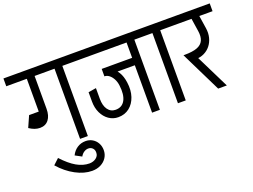

<svg xmlns="http://www.w3.org/2000/svg" viewBox="-153 -914 1922 1458"><g transform="rotate(-20 808.5 -185.0)"><path d="M-25 -567V-630H307V-567ZM141 -301V-630H204V-301ZM109 -182V-242Q132 -242 144.5 -258Q157 -274 157 -302H204Q204 -246 179 -214Q154 -182 109 -182ZM23 -212 53 -272Q88 -242 109 -242V-182Q67 -182 23 -212ZM23 -212 63 -302H169V-242ZM365 0V-620H428V0ZM267 -567V-630H526V-567Z M370 260Q306 260 237.5 223.5Q169 187 112 122L158 79Q215 141 266.5 170.5Q318 200 370 200ZM370 260V200Q402 199 423.5 182.5Q445 166 445 141H505Q505 175 487.5 202Q470 229 439.5 244.5Q409 260 370 260ZM335 132 283 104Q300 69 330 49.5Q360 30 398 30V90Q380 90 363 101Q346 112 335 132ZM505 141H445Q446 118 432.5 104Q419 90 398 90V30Q428 30 452.5 44.5Q477 59 491 84.5Q505 110 505 141Z M695 -55V-115Q748 -115 771.5 -158.5Q795 -202 785 -280H848Q857 -216 840 -165Q823 -114 785.5 -84.5Q748 -55 695 -55ZM696 -55Q654 -55 620 -78.5Q586 -102 566.5 -143Q547 -184 547 -235H610Q610 -179 633 -147Q656 -115 696 -115ZM547 -234V-311L610 -321V-234ZM785 -280Q781 -310 768.5 -333Q756 -356 738.5 -369.5Q721 -383 701 -383V-432Q739 -432 769 -415.5Q799 -399 820 -365.5Q841 -332 848 -280ZM701 -383V-443H958V-383ZM476 -567V-630H957V-567ZM947 0V-620H1010V0ZM849 -567V-630H1108V-567Z M1156 0V-620H1219V0ZM1058 -567V-630H1317V-567Z M1358 -268 1329 -328Q1394 -328 1431 -342Q1468 -356 1481.5 -386Q1495 -416 1488 -462H1551Q1557 -421 1548 -386Q1539 -351 1518 -324.5Q1497 -298 1466 -283Q1435 -268 1396 -268ZM1481 0 1320 -328H1389L1551 0ZM1488 -462 1467 -600H1530L1551 -462ZM1267 -567V-630H1642V-567Z"/></g></svg>

Font: Akshar Light
Style: Regular
Weight: 300
Designer: Tall Chai
Foundry: Tall Chai
Version: Version 1.100